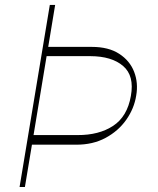

<svg xmlns="http://www.w3.org/2000/svg" viewBox="-20 -747 631 767"><path d="M179 -727.3H200.3L172.6 -559.7H346.6Q413.7 -559.7 456.1 -532.1Q498.6 -504.6 515.8 -460.2Q533 -415.8 524.1 -365.1Q516 -313.6 484.4 -268.6Q452.8 -223.7 401.8 -196.2Q350.9 -168.7 284.1 -169H107.6L79.5 0H58.2ZM114 -207.4H289.8Q375.4 -207 432 -244.3Q488.6 -281.6 502.8 -363.6Q517.4 -444.2 471.9 -483.3Q426.5 -522.4 340.9 -522.7H166.2Z"/></svg>

Font: Inter Thin  BETA
Style: Italic
Weight: 100
Italic angle: -9.39999°
Designer: Rasmus Andersson
Foundry: rsms
Version: Version 3.011;git-f93a4a705